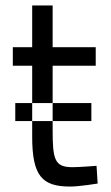

<svg xmlns="http://www.w3.org/2000/svg" viewBox="-20 -673 406 704"><path d="M331 -432V-500H173V-653H98V-500H27V-432H98V-295H173V-432ZM245 -60C179 -60 173 -90 173 -199V-229H98V-172C98 -28 134 11 237 11C272 11 338 0 338 0L334 -65C334 -65 273 -60 245 -60ZM315 -229V-295H173V-229ZM36 -229H98V-295H36Z"/></svg>

Font: TitilliumText22L
Style: 400 wt
Weight: 400
Designer: Campivisivi
Foundry: Campivisivi
Version: 1.000